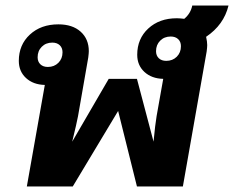

<svg xmlns="http://www.w3.org/2000/svg" viewBox="-20 -674 846 694"><path d="M725 -541Q729 -523 729 -511Q729 -504 727 -488L641 0H475L407 -273L243 0H77L142 -367Q100 -368 74 -392Q48 -416 48 -454Q48 -512 88 -549Q128 -586 191 -586Q242 -586 271.5 -559.5Q301 -533 301 -489Q301 -482 299 -466L262 -254Q258 -232 241 -162L373 -389H475L535 -162Q541 -225 546 -254L570 -389Q528 -390 502 -414Q476 -438 476 -476Q476 -534 516 -571Q556 -608 619 -608Q630 -608 646 -606Q669 -625 675 -654H806Q789 -584 725 -541ZM634 -507Q634 -523 624 -532.5Q614 -542 597 -542Q574 -542 559 -527Q544 -512 544 -489Q544 -473 554 -463.5Q564 -454 581 -454Q604 -454 619 -469Q634 -484 634 -507ZM206 -485Q206 -501 196 -510.5Q186 -520 169 -520Q146 -520 131 -505Q116 -490 116 -467Q116 -451 126 -441.5Q136 -432 153 -432Q176 -432 191 -447Q206 -462 206 -485Z"/></svg>

Font: Sarabun ExtraBold
Style: Italic
Weight: 800
Italic angle: -10°
Designer: Suppakit Chalermlarp | Katatrad Co.,Ltd.
Foundry: Cadson Demak Co.,Ltd.
Version: Version 1.000; ttfautohint (v1.6)